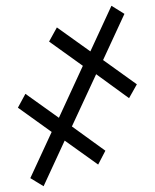

<svg xmlns="http://www.w3.org/2000/svg" viewBox="-20 -646 536 665"><path d="M131 -1 85 -29 159 -189 42 -273 68 -321 184 -238 267 -418 150 -502 177 -551 293 -468 366 -626 411 -598 337 -438 454 -354 427 -306 313 -389 229 -208 345 -124 320 -76 204 -159Z"/></svg>

Font: Noto Serif ExtraCondensed
Style: Bold
Weight: 700
Width: 2
Designer: Monotype Design Team
Foundry: Monotype Imaging Inc.
Version: Version 2.014; ttfautohint (v1.8.4.7-5d5b)